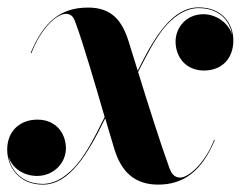

<svg xmlns="http://www.w3.org/2000/svg" viewBox="-52 -490 652 520"><path d="M530 -111 528 -111.5C503.5 -48 458.5 -9 436 -9C419 -9 411.5 -22.5 407.5 -33C381.5 -104.5 348.5 -209.5 322 -295C349.5 -349.5 369.5 -386 392 -414C413 -439 445.5 -468 486 -468C540 -468 570.5 -435.5 576.5 -396C567.5 -427.5 533.5 -451.5 499 -451.5C452.5 -451.5 423.5 -415.5 423.5 -377.5C423.5 -337.5 449.5 -299 500.5 -299C549.5 -299 580 -332 580 -380.5C580 -425 550.5 -470 486 -470C415.5 -470 367.5 -393 321 -298.5C312.5 -326.5 304.5 -352 297.5 -374C279.5 -434.5 250.5 -469.5 186.5 -469.5C112 -469.5 66.5 -431.5 31 -346.5L33 -346C59.5 -414 101 -452.5 127 -452.5C145.5 -452.5 149.5 -436.5 153.5 -426C173 -373.5 205.5 -262.5 231.5 -173C202 -113.5 181 -74.5 157 -45.5C136.5 -21 104 8 64 8C10.5 8 -21.5 -25.5 -29 -66C-19.5 -34.5 12.5 -13.5 48 -13.5C95 -13.5 126.5 -50 126.5 -88C126.5 -128 100.5 -166 49.5 -166C0.5 -166 -32.5 -133.5 -32.5 -85C-32.5 -38 -0.5 10 64 10C136 10 185 -71.5 233 -169.5C242.5 -137.5 251 -108 258 -85.5C276.5 -25 312.5 10 376.5 10C444.5 10 494.5 -26 530 -111Z"/></svg>

Font: Bodoni* 96pt
Style: Bold Italic
Weight: 700
Italic angle: -13°
Version: Version 2.3